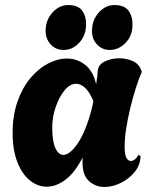

<svg xmlns="http://www.w3.org/2000/svg" viewBox="-20 -736 604 761"><path d="M394 5Q359 5 333 -18Q307 -41 307 -93Q307 -98 307 -103Q307 -108 308 -113Q278 -53 240.5 -24.5Q203 4 165 4Q130 4 99 -20.5Q68 -45 49 -93Q30 -141 30 -209Q30 -279 49.5 -334Q69 -389 101 -427Q133 -465 171 -484.5Q209 -504 245 -504Q285 -504 317 -479.5Q349 -455 361 -402Q364 -419 365.5 -433Q367 -447 367 -452Q368 -479 394.5 -492Q421 -505 453 -505Q481 -505 506 -494Q531 -483 540 -457L542 -451Q530 -424 518 -386Q506 -348 496 -306.5Q486 -265 480 -225.5Q474 -186 474 -156Q474 -123 481 -110.5Q488 -98 498 -98Q515 -98 529 -122L537 -118Q537 -84 515 -56Q493 -28 460 -11.5Q427 5 394 5ZM231 -122Q257 -122 288.5 -168.5Q320 -215 343 -302Q345 -311 347 -319.5Q349 -328 350 -336Q334 -373 316.5 -388.5Q299 -404 282 -404Q257 -404 235.5 -377.5Q214 -351 200.5 -311Q187 -271 187 -231Q187 -176 199.5 -149Q212 -122 231 -122ZM415 -538Q384 -538 363 -561.5Q342 -585 345 -621Q347 -660 373 -688Q399 -716 434 -716Q474 -716 490.5 -692Q507 -668 505 -633Q504 -593 477 -565.5Q450 -538 415 -538ZM232 -538Q200 -538 179.5 -561.5Q159 -585 161 -621Q163 -660 189.5 -688Q216 -716 250 -716Q291 -716 307 -692Q323 -668 321 -633Q319 -593 293 -565.5Q267 -538 232 -538Z"/></svg>

Font: Agbalumo
Style: Regular
Weight: 400
Designer: Raphael Alegbeleye
Foundry: Sorkin Type Co.
Version: Version 1.000; ttfautohint (v1.8.4)